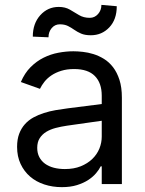

<svg xmlns="http://www.w3.org/2000/svg" viewBox="-20 -766 604 799"><path d="M237.2 12.8Q198.5 12.8 164.4 1.6Q130.3 -9.6 105.3 -31.1Q80.3 -52.6 65.7 -83.8Q51.1 -115.1 51.1 -154.8Q51.1 -186.1 59.8 -209.2Q68.5 -232.2 83.6 -249.1Q98.7 -266 119.1 -277.2Q139.6 -288.4 163 -295.8Q186.4 -303.3 212 -307.7Q237.6 -312.1 262.8 -315.3L403.4 -333.1V-367.9Q403.4 -420.5 374.8 -449.6Q346.2 -478.7 288.4 -478.7Q258.5 -478.7 235.1 -471.4Q211.6 -464.1 194.2 -452.4Q176.8 -440.7 165.1 -426Q153.4 -411.2 146.3 -396.3L66.8 -424.7Q82.7 -462 107.4 -486.7Q132.1 -511.4 161.4 -525.9Q190.7 -540.5 222.7 -546.5Q254.6 -552.6 285.5 -552.6Q302.9 -552.6 324.6 -550.2Q346.2 -547.9 368.6 -541Q391 -534.1 412.5 -521Q433.9 -507.8 450.5 -486.3Q467 -464.8 477.1 -433.8Q487.2 -402.7 487.2 -359.4V0H403.4V-73.9H399.1Q392.8 -60.7 380 -45.5Q367.2 -30.2 347.5 -17.2Q327.8 -4.3 300.4 4.3Q273.1 12.8 237.2 12.8ZM250 -62.5Q287.3 -62.5 315.9 -74Q344.5 -85.6 364 -104.4Q383.5 -123.2 393.5 -147.5Q403.4 -171.9 403.4 -197.4V-263.5L258.5 -242.9Q234 -239.3 211.6 -233.5Q189.3 -227.6 172.2 -217.2Q155.2 -206.7 145.1 -190.7Q134.9 -174.7 134.9 -150.6Q134.9 -128.9 143.5 -112.4Q152 -95.9 167.4 -84.7Q182.9 -73.5 204 -68Q225.1 -62.5 250 -62.5ZM181.8 -610.8 116.5 -613.6Q116.5 -668 147.5 -702.6Q178.6 -737.2 224.4 -737.2Q251.4 -737.2 270.8 -725.9Q290.1 -714.5 309.1 -703.1Q328.1 -691.8 353.7 -691.8Q373.9 -691.8 388 -707.6Q402 -723.4 402 -745.7L465.9 -740.1Q465.9 -684.7 434.8 -652Q403.8 -619.3 358 -619.3Q333.5 -619.3 317.5 -626.2Q301.5 -633.2 289.1 -642Q276.6 -650.9 262.8 -657.8Q248.9 -664.8 228.7 -664.8Q208.5 -664.8 195.1 -649Q181.8 -633.2 181.8 -610.8Z"/></svg>

Font: Linik Sans
Style: Regular
Weight: 400
Designer: Rasmus Andersson (font), Marc Monis (original base), Kil Hyung-jin (Pretendard portions), Cristiano Sobral (main changes
Foundry: rsms
Version: Version 3.018;May 31, 2022;FontCreator 14.0.0.2814 64-bit; t